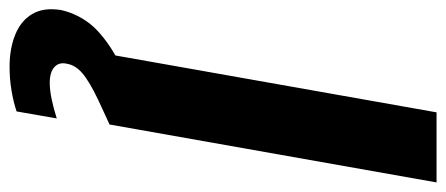

<svg xmlns="http://www.w3.org/2000/svg" viewBox="-368 -448 954 411"><g transform="rotate(90 109.5 -243.0)"><path d="M21 0 145 -700H295L171 0ZM47 214Q9 214 -21 202Q-51 190 -65.5 165.5Q-80 141 -74 104Q-68 76 -50.5 50Q-33 24 4.5 -1Q42 -26 105 -50L151 -69L171 0L119 24Q79 43 61.5 58Q44 73 41 91Q37 108 48 118Q59 128 82 128Q97 128 116.5 124Q136 120 158 113L143 199Q122 206 97.5 210Q73 214 47 214Z"/></g></svg>

Font: DM Sans 24pt Black
Style: Italic
Weight: 900
Italic angle: -10°
Designer: Colophon Foundry, Jonny Pinhorn
Foundry: Colophon Foundry
Version: Version 4.004;gftools[0.9.30]